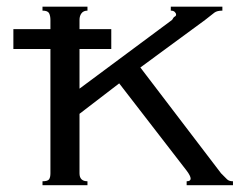

<svg xmlns="http://www.w3.org/2000/svg" viewBox="-20 -547 720 567"><path d="M238.3 -515.6Q226.6 -515.6 220.7 -507.8Q214.8 -500 214.8 -488.3V-460.9H308.6V-402.3H214.8V-285.2L488.3 -488.3Q492.2 -496.1 496.1 -498Q500 -500 500 -503.9Q500 -507.8 496.1 -511.7Q492.2 -515.6 484.4 -515.6V-527.3H636.7V-515.6Q621.1 -515.6 613.3 -509.8Q605.5 -503.9 585.9 -488.3L394.5 -347.7L632.8 -35.2Q644.5 -23.4 650.4 -17.6Q656.2 -11.7 668 -11.7V0H531.2V-11.7Q543 -11.7 543 -19.5Q543 -27.3 531.2 -43L332 -300.8L214.8 -210.9V-35.2Q214.8 -23.4 220.7 -17.6Q226.6 -11.7 238.3 -11.7V0H105.5V-11.7Q121.1 -11.7 125 -17.6Q128.9 -23.4 128.9 -35.2V-402.3H19.5V-460.9H128.9V-488.3Q128.9 -500 125 -507.8Q121.1 -515.6 105.5 -515.6V-527.3H238.3Z"/></svg>

Font: 和音 by 宁静之雨，公众号njzyshare
Style: Regular
Weight: 400
Designer: Steve Matteson
Foundry: Ascender Corporation
Version: Version 6.00;June 8, 2018;FontCreator 11.0.0.2388 32-bit